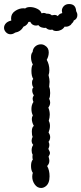

<svg xmlns="http://www.w3.org/2000/svg" viewBox="-60 -933 404 953"><path d="M186 -527Q186 -522 184 -502Q189 -492 189 -471Q189 -453 184 -443Q189 -433 189 -424Q189 -411 180 -399Q187 -382 187 -364Q187 -350 182 -333Q188 -323 188 -308Q188 -293 181 -275Q189 -264 189 -252Q189 -240 181 -229Q185 -222 185 -213Q185 -204 180 -194Q188 -180 188 -173Q188 -167 181 -156Q185 -142 185 -135Q185 -120 174 -109Q186 -88 186 -58Q186 -21 165 -7Q155 0 144 0Q125 0 112.5 -17.5Q100 -35 100 -56Q100 -66 103 -75Q94 -87 94 -109Q94 -131 103 -141Q101 -146 101 -155Q101 -162 102 -166Q97 -174 97 -187Q97 -203 105 -214Q97 -222 97 -235Q97 -244 102 -254Q98 -262 98 -280Q98 -302 108 -308Q98 -326 98 -343Q98 -352 103 -360Q96 -374 96 -392Q96 -413 106 -427Q102 -436 102 -444Q102 -451 108 -460Q100 -471 100 -484Q100 -495 106 -499Q99 -507 99 -523Q99 -535 105 -541Q96 -555 96 -581Q96 -604 103 -613Q94 -629 94 -649Q94 -667 102 -675Q103 -692 115 -702.5Q127 -713 143 -713Q154 -713 163 -707Q182 -696 182 -673Q182 -654 172 -636Q185 -613 185 -585Q185 -571 181 -560Q186 -540 186 -527ZM247 -879Q247 -893 257 -903Q267 -913 283 -913Q316 -913 318 -878Q324 -868 324 -858Q324 -839 306 -831Q305 -825 300.5 -820.5Q296 -816 295 -815Q292 -808 281.5 -803.5Q271 -799 261 -801Q254 -790 243 -784.5Q232 -779 221 -779Q206 -779 200 -786Q197 -785 191 -785Q177 -785 168 -795Q160 -793 148 -796.5Q136 -800 131 -808Q123 -806 119 -806Q109 -806 101.5 -811Q94 -816 90 -825Q87 -824 81 -824Q80 -818 72.5 -810.5Q65 -803 57 -801Q43 -776 15 -771Q4 -763 -8 -763Q-21 -763 -30.5 -773Q-40 -783 -40 -795Q-40 -807 -31 -817Q-22 -827 -4 -831Q-5 -835 -5 -842Q-5 -865 15 -878.5Q35 -892 56 -892Q62 -892 65 -891Q73 -898 89 -898Q107 -898 124.5 -889.5Q142 -881 146 -867Q156 -869 157 -869Q163 -869 171 -865H176Q189 -865 197 -857Q207 -859 210 -859Q220 -859 227 -853Q234 -865 249 -868Q247 -876 247 -879Z"/></svg>

Font: Pangolin
Style: Regular
Weight: 400
Designer: Kevin Burke
Foundry: Google, Inc.
Version: Version 1.101